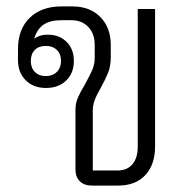

<svg xmlns="http://www.w3.org/2000/svg" viewBox="-20 -578 589 598"><path d="M215 -51V-236Q215 -256 222.5 -273.5Q230 -291 245 -316Q260 -343 267.5 -360.5Q275 -378 275 -399V-438Q275 -473 255 -494Q235 -515 203 -515H171Q136 -515 116 -501.5Q96 -488 87 -459L88 -458Q103 -470 128 -470Q165 -470 187.5 -447.5Q210 -425 210 -388Q210 -350 186 -327Q162 -304 123 -304Q84 -304 60 -328Q36 -352 36 -391V-425Q36 -487 72.5 -522.5Q109 -558 171 -558H206Q260 -558 292.5 -525Q325 -492 325 -438V-399Q325 -372 316.5 -351Q308 -330 293 -303Q291 -300 283.5 -285.5Q276 -271 272.5 -259Q269 -247 269 -236V-47H346Q376 -47 392.5 -66.5Q409 -86 409 -121V-550H463V-122Q463 -65 432.5 -32.5Q402 0 348 0H266Q242 0 228.5 -13.5Q215 -27 215 -51ZM170 -388Q170 -410 157 -422.5Q144 -435 123 -435Q101 -435 88.5 -422.5Q76 -410 76 -388Q76 -367 88.5 -354Q101 -341 123 -341Q144 -341 157 -354Q170 -367 170 -388Z"/></svg>

Font: Bai Jamjuree Light
Style: Regular
Weight: 300
Designer: Katatrad Aksorn Co.,Ltd.
Foundry: Cadson Demak Co.,Ltd.
Version: Version 1.000; ttfautohint (v1.6)